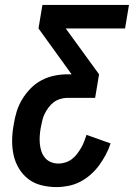

<svg xmlns="http://www.w3.org/2000/svg" viewBox="-20 -755 546 783"><path d="M211 8Q179 8 149 0.5Q119 -7 96 -24.5Q73 -42 57.5 -67.5Q42 -93 35.5 -122.5Q29 -152 29.5 -184Q30 -216 36 -247Q40 -274 48 -300Q56 -326 70.5 -350Q85 -374 105 -394.5Q125 -415 150 -428Q175 -441 202 -446.5Q229 -452 255 -452H272L137 -639L153 -735H506L490 -639H248L384 -452L368 -356H255Q241 -356 226 -351.5Q211 -347 199 -338Q187 -329 177.5 -316Q168 -303 161.5 -289.5Q155 -276 152 -261.5Q149 -247 146 -233Q143 -216 142 -200Q141 -184 142.5 -168Q144 -152 149 -137.5Q154 -123 163.5 -111.5Q173 -100 187.5 -94Q202 -88 219 -88Q232 -88 246.5 -92.5Q261 -97 273 -106Q285 -115 294 -127Q303 -139 310.5 -151.5Q318 -164 323 -177.5Q328 -191 333 -205L431 -170Q423 -146 411 -123.5Q399 -101 384 -80.5Q369 -60 349 -42.5Q329 -25 306.5 -13.5Q284 -2 259 3Q234 8 211 8Z"/></svg>

Font: Iosevka
Style: Bold Italic
Weight: 700
Italic angle: -9°
Monospace: yes
Designer: Belleve Invis
Foundry: Belleve Invis
Version: Version 32.5.0; ttfautohint (v1.8.4)